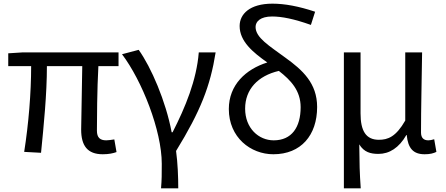

<svg xmlns="http://www.w3.org/2000/svg" viewBox="-20 -829 2433 1048"><path d="M541 13C573 13 597 8 616 1L604 -68C583 -65 570 -63 560 -63C526 -63 509 -78 509 -116C509 -169 510 -344 517 -468H627V-543H103L25 -538V-468H150C150 -321 136 -153 112 0L204 5C219 -146 236 -315 236 -468H429C428 -348 423 -179 423 -122C423 -34 457 13 541 13Z M859 199H953C953 137 950 60 941 -5C1075 -223 1128 -360 1157 -543H1065C1053 -392 992 -244 922 -107H917C885 -277 805 -462 737 -557L646 -533C755 -389 863 -116 863 65C863 125 863 150 859 199Z M1474 -63C1392 -63 1318 -129 1318 -236C1318 -341 1387 -415 1502 -442C1568 -391 1621 -334 1621 -244C1621 -134 1572 -63 1474 -63ZM1700 -765C1610 -795 1534 -809 1467 -809C1343 -809 1288 -752 1288 -687C1288 -603 1361 -543 1439 -488C1321 -451 1229 -365 1229 -234C1229 -79 1348 13 1472 13C1623 13 1711 -91 1711 -245C1711 -375 1631 -447 1538 -514C1450 -579 1375 -623 1375 -682C1375 -712 1402 -739 1465 -739C1518 -739 1584 -726 1677 -693Z M1857 199H1949C1943 114 1942 66 1941 -41C1967 2 2003 11 2046 11C2105 11 2158 -22 2198 -92H2200C2207 -19 2236 13 2298 13C2327 13 2346 8 2362 0L2350 -69C2337 -65 2327 -63 2318 -63C2294 -63 2278 -75 2278 -106C2278 -237 2282 -396 2284 -543H2192V-171C2141 -82 2097 -66 2048 -66C1977 -66 1948 -115 1948 -210V-543H1857Z"/></svg>

Font: Noto Sans Japanese Regular
Style: Regular
Weight: 400
Designer: Ryoko NISHIZUKA (kana & ideographs); Paul D. Hunt (Latin, Greek & Cyrillic); Wenlong ZHANG (bopomofo); Sandoll Communica
Foundry: Adobe Systems Incorporated
Version: Version 1.000;PS 1;hotconv 1.0.78;makeotf.lib2.5.61930